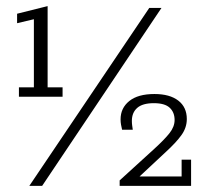

<svg xmlns="http://www.w3.org/2000/svg" viewBox="-20 -609 673 629"><path d="M42 -292V-323H91V-546L36 -533V-564L136 -589V-323H185V-292ZM76 0 469 -583H509L118 0ZM372 0V-18L485 -121Q519 -152 535.5 -173Q552 -194 552 -216Q552 -241 536 -256Q520 -271 484 -271Q447 -271 429.5 -255.5Q412 -240 412 -213Q412 -205 413 -198Q414 -191 415 -184H380Q378 -192 376.5 -200.5Q375 -209 375 -218Q375 -255 403.5 -278Q432 -301 486 -301Q536 -301 564 -279.5Q592 -258 592 -219Q592 -191 574.5 -166.5Q557 -142 522 -110L417 -12L404 -31H575V-86H606V0Z"/></svg>

Font: Rokkitt SemiBold Light
Style: Regular
Weight: 300
Version: Version 3.103